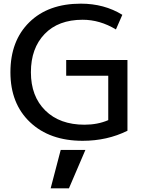

<svg xmlns="http://www.w3.org/2000/svg" viewBox="-20 -760 789 1050"><path d="M257 270 312 60H447L357 270ZM572 -346H342V-432H677V-45Q566 10 432 10Q252 10 144.5 -91.5Q37 -193 37 -365Q37 -537 140.5 -638.5Q244 -740 422 -740Q550 -740 649 -679L614 -599Q526 -652 432 -652Q299 -652 224 -574Q149 -496 149 -365Q149 -233 228 -155.5Q307 -78 442 -78Q514 -78 572 -103Z"/></svg>

Font: M PLUS 1p Medium
Style: Regular
Weight: 500
Version: Version 1.062